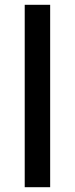

<svg xmlns="http://www.w3.org/2000/svg" viewBox="-20 -780 312 800"><path d="M189 0H83V-760H189Z"/></svg>

Font: Noto Sans Medium
Style: Regular
Weight: 500
Designer: Monotype Design Team
Foundry: Monotype Imaging Inc.
Version: Version 2.007